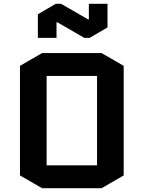

<svg xmlns="http://www.w3.org/2000/svg" viewBox="-20 -984 755 1009"><path d="M630 -62 514 5H201L85 -62V-638L201 -705H514L630 -638ZM225 -585V-115H490V-585ZM281 -867H277V-785H179V-909L273 -964H301L443 -882H447V-964H545V-840L451 -785H423Z"/></svg>

Font: Quantico
Style: Bold
Weight: 700
Designer: Matt Desmond
Foundry: MADtype
Version: Version 2.002